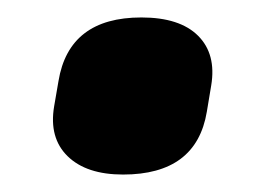

<svg xmlns="http://www.w3.org/2000/svg" viewBox="-20 -524 320 220"><path d="M121 -324Q79 -324 57.5 -345Q36 -366 42 -402L47 -431Q59 -504 142 -504Q186 -504 207 -483Q228 -462 222 -426L217 -396Q205 -324 121 -324Z"/></svg>

Font: Sofia Sans ExtraBold
Style: Italic
Weight: 800
Italic angle: -9°
Designer: Botio Nikoltchev, Ani Petrova
Foundry: lettersoup
Version: Version 4.100; ttfautohint (v1.8.4.7-5d5b)